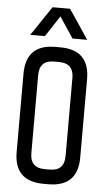

<svg xmlns="http://www.w3.org/2000/svg" viewBox="-59 -917 533 955"><g transform="rotate(5 207.5 -439.5)"><path d="M219.7 -683.6Q366.2 -683.6 366.2 -537.1Q366.2 -407.2 366.2 -146.5Q366.2 0 219.7 0Q211.9 0 195.3 0Q48.8 0 48.8 -146.5Q48.8 -192.4 48.8 -284.2Q48.8 -300.8 48.8 -324.2Q48.8 -395.5 48.8 -537.1Q48.8 -683.6 195.3 -683.6Q203.1 -683.6 219.7 -683.6ZM219.7 -73.2Q293 -73.2 293 -146.5Q293 -276.4 293 -537.1Q293 -610.4 219.7 -610.4Q211.9 -610.4 195.3 -610.4Q122.1 -610.4 122.1 -537.1Q122.1 -407.2 122.1 -146.5Q122.1 -73.2 195.3 -73.2Q203.1 -73.2 219.7 -73.2ZM65.4 -732.4Q89.8 -769.5 164.1 -878.9Q185.5 -878.9 251 -878.9Q276.4 -842.8 349.6 -732.4Q331.1 -732.4 276.4 -732.4Q258.8 -758.8 207 -836.9Q190.4 -811.5 138.7 -732.4Q120.1 -732.4 65.4 -732.4Z"/></g></svg>

Font: ZAANS 2018
Style: Regular
Weight: 400
Designer: Counter Creatives
Version: Version 1.0 - 24-01-18